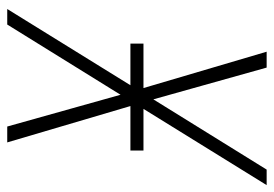

<svg xmlns="http://www.w3.org/2000/svg" viewBox="-136 -640 775 544"><g transform="rotate(90 252.0 -367.5)"><path d="M5 0 221 -349H103V-386H229L126 -735H171L261 -414L460 -735H504L288 -386H406V-349H280L383 0H338L248 -321L49 0Z"/></g></svg>

Font: Iosevka SS04 Extralight
Style: Italic
Weight: 200
Italic angle: -9°
Monospace: yes
Designer: Belleve Invis
Foundry: Belleve Invis
Version: Version 19.0.0; ttfautohint (v1.8.4)